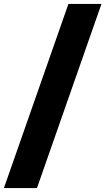

<svg xmlns="http://www.w3.org/2000/svg" viewBox="-57 -862 539 982"><path d="M-37 100 293 -842H462L132 100Z"/></svg>

Font: Montserrat Thin ExtraBold
Style: Regular
Weight: 800
Version: Version 9.000